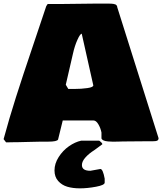

<svg xmlns="http://www.w3.org/2000/svg" viewBox="-43 -758 884 1046"><path d="M253.9 170.4Q253.9 133.3 276.6 97.7Q299.3 62 332.5 38.8Q365.7 15.6 399.4 8.3H497.1L501.5 11.2Q505.9 14.6 510.3 19.3Q514.6 23.9 514.6 27.8L470.7 60.1Q441.9 78.1 422.6 99.6Q403.3 121.1 403.3 141.1Q403.3 172.4 449.2 172.4Q503.4 162.6 503.9 162.6Q517.6 162.6 527.3 215.3V236.8Q527.3 250.5 480.2 259.3Q433.1 268.1 392.6 268.1Q353.5 268.1 323.7 259.3Q293.9 250.5 273.9 228Q253.9 205.6 253.9 170.4ZM-23.4 0Q6.8 -111.8 43.5 -227.1Q80.1 -342.3 134.5 -502.7Q189 -663.1 209 -724.6Q214.8 -734.4 216.8 -736.3H298.8Q327.6 -736.3 383.8 -737.3Q439.9 -738.3 468.8 -738.3H550.8Q558.1 -738.3 563 -738Q567.9 -737.8 574.7 -736.8Q581.5 -735.8 585.7 -733.9Q589.8 -731.9 592.8 -728Q595.7 -724.1 595.7 -718.8L820.8 -5.4Q820.8 4.4 813.7 8.1Q806.6 11.7 787.1 11.7H742.2Q722.7 11.7 684.1 12.2Q645.5 12.7 626 12.7Q620.1 12.7 602.3 13.4Q584.5 14.2 572.3 13.9Q560.1 13.7 545.2 12.5Q530.3 11.2 521.2 7.1Q512.2 2.9 509.8 -3.9V-36.1Q504.9 -60.5 492.7 -81.1Q480.5 -101.6 466.8 -101.6H298.8L273.4 2Q268.1 13.7 218.8 13.7H179.7Q158.7 13.7 117.2 15.1Q75.7 16.6 54.7 16.6H41Q33.2 16.6 16.4 17.1Q-0.5 17.6 -9.8 17.6Q-13.7 13.7 -23.4 0ZM315.4 -296.4 329.1 -273.4H361.3Q400.4 -273.4 432.9 -278.1Q465.3 -282.7 465.3 -293L402.3 -574.2Q393.6 -574.2 378.7 -541Q363.8 -507.8 354.5 -465.8Z"/></svg>

Font: Bowlby One SC
Style: Regular
Weight: 400
Width: 1
Version: Version 1.2